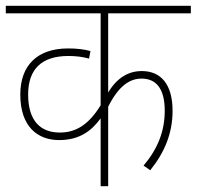

<svg xmlns="http://www.w3.org/2000/svg" viewBox="-20 -642 678 662"><path d="M638 -596V-622H0V-596H327V-279C284 -209 239 -185 186 -185C121 -185 77 -224 77 -316C77 -403 123 -449 216 -449C242 -449 265 -446 287 -440L292 -466C270 -472 245 -475 215 -475C109 -475 50 -417 50 -316C50 -205 110 -159 184 -159C254 -159 296 -191 327 -234V0H353V-274C390 -348 429 -371 468 -371C523 -371 548 -330 548 -260C548 -190 524 -129 475 -71L498 -55C548 -117 575 -183 575 -260C575 -351 535 -397 469 -397C424 -397 384 -375 353 -323V-596Z"/></svg>

Font: Noto Sans Devanagari SemiCondensed Thin
Style: Regular
Weight: 100
Width: 4
Designer: Jelle Bosma - Monotype Design Team
Foundry: Monotype Imaging Inc.
Version: Version 2.004